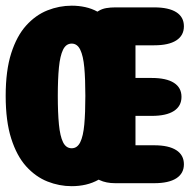

<svg xmlns="http://www.w3.org/2000/svg" viewBox="-22 -645 668 676"><path d="M625.5 -552.5Q625.5 -520 598.8 -502.8Q572 -485.5 521 -485.5H455V-370.5H512.5Q563.5 -370.5 590.2 -353.5Q617 -336.5 617 -304Q617 -271.5 590.2 -254.2Q563.5 -237 512.5 -237H455V-133.5H521Q572 -133.5 598.8 -116.2Q625.5 -99 625.5 -66.5Q625.5 -34.5 598.8 -17.2Q572 0 521 0H384Q367.5 0 353.8 -2.8Q340 -5.5 328.5 -11L325.5 -12.5Q304 -0.5 280.2 5Q256.5 10.5 230.5 10.5Q186.5 10.5 145 -6Q103.5 -22.5 70.2 -59.2Q37 -96 17.5 -157.2Q-2 -218.5 -2 -307.5Q-2 -396.5 17.5 -457.5Q37 -518.5 70.2 -555.2Q103.5 -592 145 -608.5Q186.5 -625 230.5 -625Q255 -625 278 -620Q301 -615 321 -604L326 -607Q337.5 -614 352.2 -616.5Q367 -619 384 -619H521Q572 -619 598.8 -602Q625.5 -585 625.5 -552.5ZM181.5 -307.5Q181.5 -248 185.5 -206.8Q189.5 -165.5 200 -144.2Q210.5 -123 230.5 -123Q250 -123 260.5 -144.2Q271 -165.5 274.8 -206.8Q278.5 -248 278.5 -307.5Q278.5 -366.5 274.8 -407.5Q271 -448.5 260.5 -470Q250 -491.5 230.5 -491.5Q210.5 -491.5 200 -470Q189.5 -448.5 185.5 -407.5Q181.5 -366.5 181.5 -307.5Z"/></svg>

Font: Sono ExtraLight Monospace ExtraBold
Style: Regular
Weight: 800
Version: Version 2.112